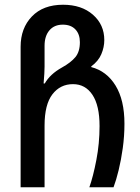

<svg xmlns="http://www.w3.org/2000/svg" viewBox="-20 -790 592 810"><path d="M67 0V-593Q67 -671 114.5 -720.5Q162 -770 246 -770Q324 -770 372 -728Q420 -686 420 -621Q420 -591 407.5 -561.5Q395 -532 365 -510V-507Q430 -490 467.5 -429Q505 -368 505 -268Q505 -216 498 -165.5Q491 -115 480.5 -72Q470 -29 459 0H357Q373 -45 386.5 -115Q400 -185 400 -258Q400 -345 370 -390Q340 -435 288 -435Q234 -435 201 -392Q168 -349 168 -260V0ZM164 -438H169Q191 -477 241 -505Q279 -526 298 -549Q317 -572 317 -612Q317 -646 298 -666Q279 -686 245 -686Q209 -686 188.5 -662Q168 -638 168 -597V-509Q168 -497 167 -479Q166 -461 164 -438Z"/></svg>

Font: Noto Sans Georgian SemiCondensed Medium
Style: Regular
Weight: 500
Width: 4
Designer: Monotype Design Team, Akaki Razmadze
Foundry: Google LLC
Version: Version 2.005; ttfautohint (v1.8.4.7-5d5b)